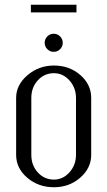

<svg xmlns="http://www.w3.org/2000/svg" viewBox="-20 -788 452 808"><path d="M47.9 -136.2V-376Q47.9 -430.7 95.5 -471.4Q143.1 -512.2 207 -512.2Q272 -512.2 317.9 -472.4Q363.8 -432.6 363.8 -376V-136.2Q363.8 -80.6 317.6 -40.3Q271.5 0 207 0Q141.6 0 94.7 -40Q47.9 -80.1 47.9 -136.2ZM109.9 -735.8V-768.1H301.8V-735.8ZM111.8 -136.2Q111.8 -92.3 139.2 -62.3Q166.5 -32.2 207 -32.2Q245.1 -32.2 272.5 -63Q299.8 -93.8 299.8 -136.2V-376Q299.8 -418.5 272.5 -449.2Q245.1 -480 207 -480Q166.5 -480 139.2 -450Q111.8 -419.9 111.8 -376ZM179.2 -581.1Q168 -592.3 168 -607.9Q168 -623.5 179.2 -634.8Q190.4 -646 206.1 -646Q221.7 -646 232.9 -634.8Q244.1 -623.5 244.1 -607.9Q244.1 -592.3 232.9 -581.1Q221.7 -569.8 206.1 -569.8Q190.4 -569.8 179.2 -581.1Z"/></svg>

Font: Gawaa
Style: Regular
Weight: 400
Designer: T. Christopher White
Version: Version 1.0